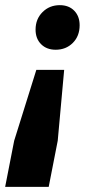

<svg xmlns="http://www.w3.org/2000/svg" viewBox="-52 -568 333 745"><path d="M86 -453Q86 -494 113 -521Q140 -548 180 -548Q215 -548 236 -526.5Q257 -505 257 -470Q257 -428 230.5 -401.5Q204 -375 164 -375Q129 -375 107.5 -396.5Q86 -418 86 -453ZM-32 157 3 -22 89 -297H197L172 -22L137 157Z"/></svg>

Font: TypoPRO Montserrat Alternates
Style: Bold Italic
Weight: 700
Italic angle: -11.3°
Designer: Julieta Ulanovsky
Foundry: Julieta Ulanovsky
Version: Version 6.001